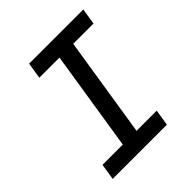

<svg xmlns="http://www.w3.org/2000/svg" viewBox="-199 -864 997 997"><g transform="rotate(-45 300.0 -365.0)"><path d="M57 0 71 -89H220L307 -641H159L173 -730H571L557 -641H408L321 -89H469L455 0Z"/></g></svg>

Font: JetBrains Mono NL Medium
Style: Italic
Weight: 500
Italic angle: -9°
Monospace: yes
Designer: Philipp Nurullin, Konstantin Bulenkov
Foundry: JetBrains
Version: Version 2.305; ttfautohint (v1.8.4.7-5d5b)